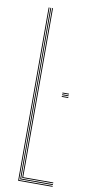

<svg xmlns="http://www.w3.org/2000/svg" viewBox="-91 -837 407 873"><g transform="rotate(10 112.5 -400.0)"><path d="M60 0V-800H64V-4H219V0ZM68 -8V-800H72V-12H219V-8ZM76 -16V-800H80V-20H219V-16ZM189 -414H219V-410H189ZM189 -422H219V-418H189ZM189 -430H219V-426H189Z"/></g></svg>

Font: Big Shoulders Inline Display SC Thin
Style: Regular
Weight: 100
Designer: Patric King
Foundry: XO Type Co
Version: Version 2.002